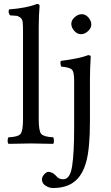

<svg xmlns="http://www.w3.org/2000/svg" viewBox="-20 -718 555 961"><path d="M336.9 -599.1Q336.9 -617.2 354 -632.1Q371.1 -647 389.2 -647Q408.2 -647 422.6 -630.4Q437 -613.8 437 -595.2Q437 -578.1 420.9 -562.5Q404.8 -546.9 384.8 -546.9Q366.7 -546.9 351.8 -563.5Q336.9 -580.1 336.9 -599.1ZM351.1 -316.9Q351.1 -358.9 339.6 -369.9Q328.1 -380.9 286.1 -384.8Q280.3 -401.9 284.2 -413.1Q379.4 -425.3 420.9 -441.9Q434.1 -441.9 434.1 -435.1Q430.2 -371.1 430.2 -320.8V-109.9Q430.2 24.9 411.6 91.6Q393.1 158.2 355 189Q314 223.1 245.1 223.1Q227.1 223.1 208.5 211.7Q189.9 200.2 189.9 180.2Q189.9 167 201.4 154.5Q212.9 142.1 222.2 142.1Q227.1 142.1 231.9 143.6Q236.8 145 240.5 146.5Q244.1 147.9 248.5 151.4Q252.9 154.8 254.9 156.5Q256.8 158.2 261 162.6Q265.1 167 266.1 168Q277.3 179.2 296.9 179.2Q331.1 179.2 341.1 113Q351.1 46.9 351.1 -76.2ZM95.2 -122.1V-559.1Q95.2 -591.3 93.5 -607.2Q91.8 -623 80.8 -630.6Q69.8 -638.2 64 -638.7Q58.1 -639.2 30.8 -641.1Q19.5 -652.3 24.9 -670.9Q113.8 -677.7 165 -698.2Q178.2 -698.2 178.2 -688Q174.3 -647.9 173.8 -583V-122.1Q173.8 -62 186.5 -47.6Q199.2 -33.2 246.1 -30.8Q250 -25.9 250 -13.9Q250 -2 246.1 2Q160.2 0 134.8 0Q106.9 0 22.9 2Q18.1 -2 18.1 -13.9Q18.1 -25.9 22.9 -30.8Q69.8 -32.7 82.5 -47.4Q95.2 -62 95.2 -122.1Z"/></svg>

Font: Linux Libertine Capitals
Style: Small Caps
Weight: 400
Designer: Philipp H. Poll
Foundry: Philipp H. Poll
Version: Version 5.1.3